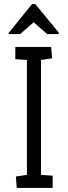

<svg xmlns="http://www.w3.org/2000/svg" viewBox="-20 -921 333 941"><path d="M62 0 58 -56 112 -64V-627L55 -631V-691H231L235 -635L181 -627V-64L238 -60V0ZM25 -754 21 -758 137 -901H153L269 -760L266 -754H211L145 -812L79 -754Z"/></svg>

Font: Kreon Light Light
Style: Regular
Weight: 300
Version: Version 2.002